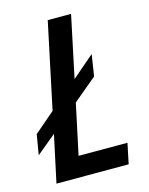

<svg xmlns="http://www.w3.org/2000/svg" viewBox="-136 -758 643 827"><g transform="rotate(-15 185.0 -345.0)"><path d="M353 -91 334 0H12L57 -210L-30 -138L-15 -228L77 -307L158 -690H262L204 -415L303 -500L288 -404L183 -316L135 -91Z"/></g></svg>

Font: Decalotype Medium Italic
Style: Regular
Weight: 500
Italic angle: -12°
Designer: Alfredo Marco Pradil
Foundry: Alfredo Marco Pradil
Version: Version 1.0